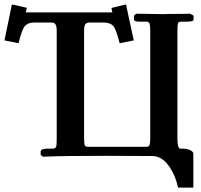

<svg xmlns="http://www.w3.org/2000/svg" viewBox="-27 -709 910 870"><path d="M230 -568.8Q230 -589.8 224.6 -598.4Q219.2 -606.9 205.1 -606.9H128.9Q99.1 -606.9 85.4 -590.6Q71.8 -574.2 57.1 -513.2L-6.8 -525.9L26.9 -689L94.2 -673.8Q91.3 -653.8 88.9 -652.8H482.9Q481 -653.8 478 -672.9L543.9 -689L579.1 -525.9L515.1 -513.2Q500 -574.2 486.6 -590.6Q473.1 -606.9 442.9 -606.9H378.9Q364.7 -606.9 359.4 -598.9Q354 -590.8 354 -568.8V-85.9Q354 -59.1 356.9 -51.5Q359.9 -43.9 371.1 -43.9H637.2Q648.4 -43.9 651.1 -53Q653.8 -62 653.8 -85.9V-568.8Q653.8 -592.8 650.9 -601.8Q647.9 -610.8 636.2 -610.8H606.9Q580.1 -610.8 580.1 -620.1V-638.2L589.8 -647L710 -645Q730 -646 772.5 -646Q814.9 -646 834 -647L850.1 -638.2V-620.1Q850.1 -611.3 821.8 -610.8H793Q781.7 -610.8 779.3 -602.5Q776.9 -594.2 776.9 -568.8V-80.1Q776.9 -35.2 791 -35.2H807.1Q820.3 -35.2 834.7 -28.6Q849.1 -22 849.1 -12.2V141.1H779.8Q767.6 84 736.8 41.5Q706.1 -1 664.1 -2Q652.8 -2 575.9 -2.4Q499 -2.9 450.2 -2.9Q336.4 -2.9 288.1 -2Q271 -2 227.5 -1Q184.1 0 167 1L157.2 -7.8V-21Q157.2 -35.2 187 -35.2H212.9Q224.1 -36.1 227.1 -43.5Q230 -50.8 230 -78.1Z"/></svg>

Font: Linux Libertine
Style: Semibold
Weight: 600
Designer: Philipp H. Poll
Foundry: Philipp H. Poll
Version: Version 5.1.2 ; ttfautohint (v0.9)